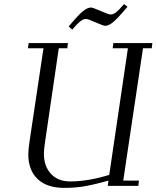

<svg xmlns="http://www.w3.org/2000/svg" viewBox="-20 -914 769 944"><path d="M117.2 -676.8 121.1 -702.1H314L311 -676.8H269L201.2 -213.9Q195.8 -178.2 195.8 -158.2Q195.8 -97.2 230.2 -59.6Q264.6 -22 325.2 -22Q413.1 -22 517.1 -54.2L608.9 -676.8H534.2L537.1 -702.1H729L726.1 -676.8H683.1L585.9 -25.9H663.1L660.2 0H509.8L513.2 -25.9Q446.8 -7.3 399.2 1.2Q351.6 9.8 295.9 9.8Q210.9 9.8 165 -33.7Q119.1 -77.1 119.1 -155.8Q119.1 -176.3 126 -224.1L193.8 -676.8ZM317.9 -784.2Q366.2 -841.8 388.4 -859.4Q410.6 -877 426.8 -877Q436.5 -877 475.1 -859.9Q513.7 -842.8 523.9 -842.8Q537.6 -842.8 551.5 -854Q565.4 -865.2 589.8 -894L606.9 -880.9Q558.1 -822.8 536.1 -804.9Q514.2 -787.1 498 -787.1Q487.8 -787.1 450 -804Q412.1 -820.8 402.8 -820.8Q389.2 -820.8 374.3 -808.8Q359.4 -796.9 335 -768.1Z"/></svg>

Font: Dehuti
Style: Italic
Weight: 400
Version: Version 1.2